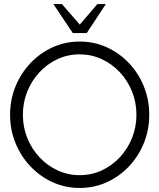

<svg xmlns="http://www.w3.org/2000/svg" viewBox="-20 -919 790 952"><path d="M375 13Q304 13 241.5 -15.2Q179 -43.5 131.5 -93.5Q84 -143.5 57 -209.2Q30 -275 30 -350Q30 -425 57 -490.8Q84 -556.5 131.5 -606.5Q179 -656.5 241.5 -684.8Q304 -713 375 -713Q446.5 -713 509 -684.8Q571.5 -656.5 619 -606.5Q666.5 -556.5 693.2 -490.8Q720 -425 720 -350Q720 -275 693.2 -209.2Q666.5 -143.5 619 -93.5Q571.5 -43.5 509 -15.2Q446.5 13 375 13ZM375 -50.5Q434 -50.5 485 -74.2Q536 -98 574.5 -139.5Q613 -181 634.8 -235Q656.5 -289 656.5 -350Q656.5 -411.5 634.5 -465.8Q612.5 -520 573.8 -561.2Q535 -602.5 484 -626Q433 -649.5 375 -649.5Q316 -649.5 265 -625.8Q214 -602 175.5 -560.5Q137 -519 115.2 -465Q93.5 -411 93.5 -350Q93.5 -288.5 115.5 -234.2Q137.5 -180 176.2 -138.8Q215 -97.5 266 -74Q317 -50.5 375 -50.5ZM341 -755 244.5 -899H287L375.5 -797L463 -899H505L410 -755Z"/></svg>

Font: Urbanist Light
Style: Regular
Weight: 300
Designer: Corey Hu
Foundry: Corey Hu
Version: Version 1.330; ttfautohint (v1.8.4.7-5d5b)